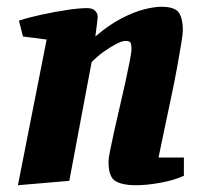

<svg xmlns="http://www.w3.org/2000/svg" viewBox="-20 -538 610 568"><path d="M33 10 118 -421 48 -430 36 -477Q67 -487 104.5 -495Q142 -503 178 -508.5Q214 -514 238 -514Q253 -514 261 -506.5Q269 -499 269 -488Q269 -484 267.5 -472.5Q266 -461 264.5 -449Q263 -437 262 -430Q303 -465 340 -484Q377 -503 407 -510.5Q437 -518 457 -518Q498 -518 509.5 -500Q521 -482 521 -449Q521 -438 516 -408Q511 -378 503.5 -336.5Q496 -295 486 -248.5Q476 -202 466.5 -156Q457 -110 449 -72H524V-18Q496 -5 455.5 2.5Q415 10 380 10Q343 10 322 -2Q301 -14 301 -60Q301 -69 306 -94Q311 -119 318.5 -153Q326 -187 335 -225Q344 -263 351.5 -297.5Q359 -332 364 -358Q369 -384 369 -394Q369 -403 367 -410Q365 -417 351 -417Q341 -417 323 -407.5Q305 -398 285.5 -384Q266 -370 251 -354L185 -3Z"/></svg>

Font: Manuale ExtraBold
Style: Italic
Weight: 800
Italic angle: -11°
Designer: Eduardo Tunni / Pablo Cosgaya
Foundry: Eduardo Tunni / Pablo Cosgaya
Version: Version 1.002